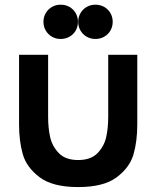

<svg xmlns="http://www.w3.org/2000/svg" viewBox="-20 -770 656 806"><path d="M60 -246.8V-540H182V-279.8Q182 -233 190.5 -194.7Q198.9 -156.3 227 -127.2Q255 -98.2 308.2 -98.2Q361.3 -98.2 389.4 -127.2Q417.4 -156.3 425.9 -194.7Q434.3 -233 434.3 -279.8V-540H556.3V-246.8Q556.3 -177.3 540.5 -122.2Q524.7 -67.1 470 -25.9Q415.3 15.3 308.2 15.3Q201 15.3 146.3 -25.9Q91.7 -67.1 75.8 -122.2Q60 -177.3 60 -246.8ZM380.7 -606.4Q360.2 -606.4 343.8 -616Q327.3 -625.5 317.8 -641.9Q308.2 -658.3 308.2 -678.3Q308.2 -698.4 317.8 -714.8Q327.3 -731.2 343.8 -740.8Q360.2 -750.3 380.7 -750.3Q401.1 -750.3 417.7 -740.8Q434.3 -731.2 443.7 -714.8Q453.1 -698.4 453.1 -678.3Q453.1 -658.3 443.7 -641.9Q434.3 -625.5 417.7 -616Q401.1 -606.4 380.7 -606.4ZM234.8 -606.4Q214.3 -606.4 197.9 -616Q181.5 -625.5 172 -641.9Q162.4 -658.3 162.4 -678.3Q162.4 -698.4 172 -714.8Q181.5 -731.2 197.9 -740.8Q214.3 -750.3 234.8 -750.3Q255.2 -750.3 271.9 -740.8Q288.5 -731.2 297.9 -714.8Q307.2 -698.4 307.2 -678.3Q307.2 -658.3 297.9 -641.9Q288.5 -625.5 271.9 -616Q255.2 -606.4 234.8 -606.4Z"/></svg>

Font: Hauora
Style: Regular
Weight: 400
Designer: Wayne Shih
Foundry: WCYS
Version: Version 1.001